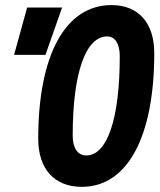

<svg xmlns="http://www.w3.org/2000/svg" viewBox="-20 -723 626 753"><path d="M300.8 9.8C479.5 9.8 585 -185.1 585 -515.1C585 -633.3 522.5 -703.1 417.5 -703.1C236.8 -703.1 129.9 -508.3 129.9 -178.7C129.9 -60.1 193.4 9.8 300.8 9.8ZM318.4 -113.3C285.2 -113.3 265.1 -142.1 265.1 -190.9C265.1 -435.5 315.4 -580.1 400.4 -580.1C431.2 -580.1 449.7 -551.3 449.7 -502.9C449.7 -257.8 400.9 -113.3 318.4 -113.3ZM35.2 -507.8H158.2L223.6 -693.4H86.4Z"/></svg>

Font: Cascadia Code
Style: Bold Italic
Weight: 700
Italic angle: -10°
Monospace: yes
Designer: Aaron Bell
Foundry: Saja Typeworks
Version: Version 2404.023